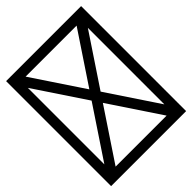

<svg xmlns="http://www.w3.org/2000/svg" viewBox="-203 -803 905 905"><g transform="rotate(-45 250.0 -350.0)"><path d="M500 0V-700H0V0ZM80 -650H420L250 -395ZM450 -605V-95L280 -350ZM250 -305 420 -50H80ZM220 -350 50 -95V-605Z"/></g></svg>

Font: Yuji Syuku Std R
Style: Regular
Weight: 400
Designer: Kataoka Yuji
Foundry: Kinuta Font Factory
Version: Version 3.000;hotconv 1.0.111;makeotfexe 2.5.65597